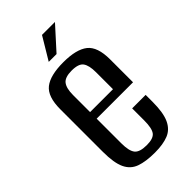

<svg xmlns="http://www.w3.org/2000/svg" viewBox="-207 -699 765 765"><g transform="rotate(-45 176.0 -316.0)"><path d="M183 9Q132 9 100 -2.5Q68 -14 53 -46Q38 -78 38 -140V-380Q38 -451 71.5 -477.5Q105 -504 179 -504Q252 -504 285.5 -477.5Q319 -451 319 -380V-251H114V-112Q114 -69 127.5 -52Q141 -35 181 -35Q218 -35 230.5 -51.5Q243 -68 243 -112V-180H319V-141Q319 -80 304 -47.5Q289 -15 259 -3Q229 9 183 9ZM114 -288H243V-384Q243 -422 230.5 -439.5Q218 -457 179 -457Q141 -457 127.5 -439.5Q114 -422 114 -384ZM139 -546 196 -641H269L183 -546Z"/></g></svg>

Font: Alumni Sans Thin Medium
Style: Regular
Weight: 500
Version: Version 1.018